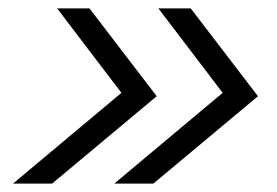

<svg xmlns="http://www.w3.org/2000/svg" viewBox="-20 -546 659 457"><path d="M252 -109 510 -325 357 -526H434L594 -317L345 -109ZM11 -109 269 -325 116 -526H193L353 -317L104 -109Z"/></svg>

Font: Be Vietnam Pro Light
Style: Italic
Weight: 300
Italic angle: -12°
Designer: Lam Bao, Tony Le, Vietanh Nguyen
Foundry: Yellow Type Foundry
Version: Version 1.002; ttfautohint (v1.8.3)